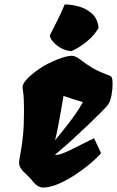

<svg xmlns="http://www.w3.org/2000/svg" viewBox="-20 -841 531 871"><path d="M174.8 9.8Q164.1 9.8 152.8 3.4Q141.6 -2.9 128.9 -18.1Q122.6 -25.4 121.6 -27.1Q120.6 -28.8 112.8 -36.6Q105.5 -44.4 97.4 -52Q89.4 -59.6 86.9 -62Q73.2 -76.2 69.3 -87.6Q65.4 -99.1 67.6 -115.2Q69.8 -131.3 75 -158Q80.1 -184.6 84.5 -228.5Q88.9 -272.5 88.9 -340.3Q88.9 -370.1 87.9 -390.4Q86.9 -410.6 85 -424.3Q83.5 -432.6 83 -438.2Q82.5 -443.8 82.5 -444.3Q82.5 -458 94.2 -472.9Q106 -487.8 122.6 -501.7Q139.2 -515.6 154.8 -526.4Q170.4 -537.1 178.2 -541.5Q193.8 -550.8 217.3 -561.5Q240.7 -572.3 264.9 -580.1Q289.1 -587.9 306.2 -587.9Q313 -587.4 321.5 -584.5Q330.1 -581.5 341.3 -572.8Q374 -547.9 396.2 -534.7Q418.5 -521.5 437.5 -513.7Q456.5 -505.9 478.5 -497.1Q485.4 -494.1 487.8 -488.5Q490.2 -482.9 490.7 -461.9Q491.2 -439.5 486.1 -410.9Q481 -382.3 470.7 -366.7Q467.3 -361.3 443.1 -336.7Q418.9 -312 382.8 -277.3Q346.7 -242.7 306.2 -205.8Q265.6 -168.9 229 -138.7H242.7Q259.8 -142.1 286.1 -154.3Q312.5 -166.5 344 -182.9Q375.5 -199.2 406.7 -213.9L438.5 -146Q421.9 -126.5 390.9 -100.1Q359.9 -73.7 321.8 -48.6Q283.7 -23.4 245.1 -6.8Q206.5 9.8 174.8 9.8ZM229 -203.6Q245.6 -224.1 268.6 -252.4Q291.5 -280.8 314.9 -313Q338.4 -345.2 356 -377.9Q344.7 -380.9 322.3 -387.9Q299.8 -395 268.1 -405.8Q266.1 -393.1 261.7 -367.4Q257.3 -341.8 251.7 -311.3Q246.1 -280.8 240.5 -252.4Q234.9 -224.1 230 -206.1Q230 -206.1 229.5 -205.1Q229 -204.1 229 -203.6ZM304.2 -608.9Q280.3 -610.4 258.8 -621.8Q237.3 -633.3 222.9 -649.2Q208.5 -665 205.6 -679.7Q227.5 -723.1 242.9 -753.4Q258.3 -783.7 273.4 -820.8Q303.7 -820.8 337.6 -811.5Q371.6 -802.2 397.2 -779.3Q422.9 -756.3 427.2 -714.8Q409.2 -681.2 372.8 -651.9Q336.4 -622.6 304.2 -608.9Z"/></svg>

Font: Fruktur
Style: Italic
Weight: 400
Italic angle: -8°
Designer: Viktoriya Grabowska, Eben Sorkin
Foundry: Viktoriya Grabowska
Version: Version 1.008; ttfautohint (v1.8.4.7-5d5b)